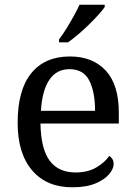

<svg xmlns="http://www.w3.org/2000/svg" viewBox="-20 -786 575 816"><path d="M287 10Q178 10 116.5 -62Q55 -134 55 -264Q55 -404 113 -475Q171 -546 277 -546Q374 -546 429.5 -486Q485 -426 485 -307V-261H152Q154 -152 191.5 -102.5Q229 -53 301 -53Q353 -53 389.5 -74.5Q426 -96 444 -123Q451 -120 457 -111Q463 -102 463 -89Q463 -69 444 -46Q425 -23 386 -6.5Q347 10 287 10ZM384 -315Q384 -395 359.5 -443.5Q335 -492 275 -492Q220 -492 189.5 -446.5Q159 -401 154 -315ZM231 -619Q246 -638 262 -664Q278 -690 293 -717Q308 -744 318 -766H425V-756Q416 -743 398 -723Q380 -703 357.5 -681Q335 -659 312 -639.5Q289 -620 269 -606H231Z"/></svg>

Font: Noto Serif Tamil
Style: Italic
Weight: 400
Italic angle: -12°
Designer: Indian Type Foundry, Tom Grace, and the Monotype Design Team
Foundry: Monotype Imaging Inc.
Version: Version 2.003